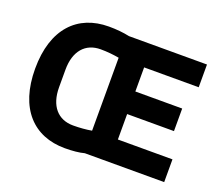

<svg xmlns="http://www.w3.org/2000/svg" viewBox="-119 -885 1236 1071"><g transform="rotate(20 499.0 -349.0)"><path d="M472 0H943V-135H619V-286H897V-420H619V-563H943V-698H480C443 -706 402 -710 357 -710C172 -710 50 -586 50 -349C50 -112 172 12 357 12C402 12 443 8 472 0ZM357 -123C267 -123 211 -186 211 -297V-401C211 -512 267 -575 357 -575C396 -575 433 -571 467 -565V-132C433 -126 396 -123 357 -123Z"/></g></svg>

Font: Braiins Sans
Style: Bold
Weight: 700
Designer: Mike Abbink, Paul van der Laan, Pieter van Rosmalen, Jiri Chlebus, Lubos Buracinsky
Foundry: Bold Monday, Sudetype
Version: Version 1.000;hotconv 1.0.109;makeotfexe 2.5.65596